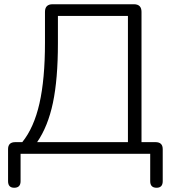

<svg xmlns="http://www.w3.org/2000/svg" viewBox="-20 -725 810 905"><path d="M155 -55H583V-650H253V-521Q253 -352 229.5 -240.5Q206 -129 155 -55ZM47 160Q18 160 18 129V-22Q18 -55 52 -55H85Q140 -123 166 -237.5Q192 -352 192 -524V-669Q192 -705 228 -705H611Q647 -705 647 -669V-55H713Q747 -55 747 -22V129Q747 160 718 160Q688 160 688 129V0H77V129Q77 160 47 160Z"/></svg>

Font: Chiron GoRound TC L
Style: Regular
Weight: 300
Designer: Ryoko NISHIZUKA 西塚涼子 (kana, bopomofo & ideographs); Paul D. Hunt (Latin, Greek & Cyrillic); Sandoll Communications 산돌커뮤니
Foundry: Adobe
Version: Version 1.000;hotconv 1.1.1;makeotfexe 2.6.0